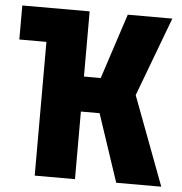

<svg xmlns="http://www.w3.org/2000/svg" viewBox="-51 -749 755 798"><g transform="rotate(5 326.5 -350.0)"><path d="M10 -558V-700H291V-428H361L450 -700H636L512 -370L651 0H463L369 -282H291V0H123V-558Z"/></g></svg>

Font: Tektur SemiCondensed
Style: Bold
Weight: 700
Width: 4
Designer: Adam Jagosz
Foundry: Adam Jagosz
Version: Version 1.005;gftools[0.9.30]